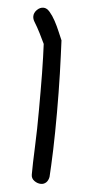

<svg xmlns="http://www.w3.org/2000/svg" viewBox="-50 -627 347 733"><g transform="rotate(5 123.0 -260.5)"><path d="M56.6 -540Q50.8 -549.8 50.8 -559.6Q50.8 -573.2 62 -584.5Q73.2 -595.7 86.9 -595.7Q99.6 -595.7 111.3 -582Q123 -568.4 133.3 -549.3Q143.6 -530.3 151.9 -510.3Q160.2 -490.2 166 -477.5Q167 -451.2 168.5 -418.9Q169.9 -386.7 170.9 -350.6Q171.9 -314.5 172.4 -276.9Q172.9 -239.3 172.9 -201.2Q172.9 -163.1 172.4 -127Q171.9 -90.8 170.9 -58.6Q169.9 -26.4 168.5 0.5Q167 27.3 166 45.9Q163.1 60.5 154.8 67.9Q146.5 75.2 135.7 75.2Q122.1 75.2 109.9 66.4Q97.7 57.6 97.7 43Q97.7 2.9 100.6 -64.5Q103.5 -131.8 103.5 -207Q103.5 -242.2 103.5 -277.8Q103.5 -313.5 103 -346.2Q102.5 -378.9 101.6 -407.2Q100.6 -435.5 99.6 -458Q90.8 -476.6 80.1 -498Q69.3 -519.5 56.6 -540Z"/></g></svg>

Font: Gamja Flower
Style: Regular
Weight: 400
Designer: YoonDesign Inc.
Foundry: YoonDesign Inc.
Version: Version 3.00;build 20171102